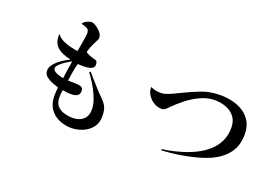

<svg xmlns="http://www.w3.org/2000/svg" viewBox="-111 -1143 2222 1536"><g transform="rotate(20 1000.0 -375.0)"><path d="M404 -453Q394 -447 375 -436Q356 -425 337 -411Q318 -397 304.5 -382.5Q291 -368 291 -355Q291 -338 308.5 -327Q326 -316 347.5 -310Q369 -304 382 -302Q386 -340 392.5 -378Q399 -416 404 -453ZM781 -119Q781 -65 752 -27.5Q723 10 676.5 30Q630 50 579 51Q526 51 476.5 30.5Q427 10 395.5 -34Q364 -78 364 -146Q364 -164 365.5 -182Q367 -200 368 -218Q346 -225 316 -236.5Q286 -248 263 -267Q240 -286 240 -314Q240 -339 255 -361.5Q270 -384 293 -403Q316 -422 341 -437Q366 -452 385 -462Q344 -471 309 -487Q274 -503 253 -532.5Q232 -562 232 -610Q232 -612 232 -615.5Q232 -619 233 -620Q235 -625 241 -616.5Q247 -608 249 -606Q268 -588 297.5 -575.5Q327 -563 359 -555.5Q391 -548 416 -545Q422 -583 429 -620.5Q436 -658 440 -696Q443 -732 424 -742.5Q405 -753 376 -760Q375 -760 374 -762Q373 -764 374 -766Q382 -780 404.5 -790.5Q427 -801 443 -801Q458 -801 477 -789.5Q496 -778 512.5 -762.5Q529 -747 535 -734Q549 -706 539 -686Q529 -666 517 -643Q498 -606 487 -564Q495 -556 512.5 -548Q530 -540 549.5 -534.5Q569 -529 580 -526Q587 -519 589.5 -510.5Q592 -502 592 -493Q592 -472 576 -462Q560 -452 536.5 -449Q513 -446 490 -446.5Q467 -447 453 -448Q443 -411 436.5 -373.5Q430 -336 425 -298Q441 -297 456.5 -296.5Q472 -296 487 -296Q502 -296 518 -294Q534 -292 545 -283.5Q556 -275 556 -255Q556 -229 540 -217.5Q524 -206 500 -204Q476 -202 451.5 -205Q427 -208 411 -210Q408 -194 407 -178.5Q406 -163 406 -147Q406 -101 429 -75.5Q452 -50 488 -39.5Q524 -29 563 -29Q617 -29 650.5 -59Q684 -89 684 -144Q684 -182 669.5 -224Q655 -266 633.5 -306Q612 -346 591 -376Q590 -378 583.5 -387Q577 -396 571 -404.5Q565 -413 564 -413Q562 -421 565.5 -423.5Q569 -426 575 -422Q577 -421 578.5 -419Q580 -417 581 -415Q590 -404 599.5 -393Q609 -382 619 -371Q644 -343 669.5 -314.5Q695 -286 722 -260Q746 -237 758.5 -217.5Q771 -198 776 -175.5Q781 -153 781 -119Z M1901 -375Q1901 -280 1854 -216.5Q1807 -153 1723 -113Q1677 -92 1618 -75.5Q1559 -59 1499 -48.5Q1439 -38 1387 -33Q1371 -32 1353.5 -30.5Q1336 -29 1322 -28Q1315 -28 1315 -34Q1315 -38 1325 -40Q1333 -41 1345.5 -42.5Q1358 -44 1362 -45Q1417 -55 1476 -72.5Q1535 -90 1589.5 -116.5Q1644 -143 1687.5 -181Q1731 -219 1756.5 -270.5Q1782 -322 1782 -389Q1782 -446 1753.5 -482Q1725 -518 1679.5 -535Q1634 -552 1583 -552Q1524 -552 1464 -524.5Q1404 -497 1351.5 -455.5Q1299 -414 1259 -373Q1253 -367 1247 -361Q1241 -355 1234 -350Q1221 -340 1206 -340Q1171 -340 1139.5 -358.5Q1108 -377 1088 -407.5Q1068 -438 1068 -473Q1068 -478 1073 -475Q1075 -473 1077 -473Q1085 -469 1093.5 -466.5Q1102 -464 1110 -462Q1121 -460 1132.5 -459Q1144 -458 1157 -458Q1175 -458 1193.5 -463.5Q1212 -469 1228 -476Q1244 -483 1260 -490.5Q1276 -498 1292 -506Q1369 -544 1445.5 -574.5Q1522 -605 1610 -605Q1665 -605 1717 -592.5Q1769 -580 1810.5 -552.5Q1852 -525 1876.5 -481.5Q1901 -438 1901 -375Z"/></g></svg>

Font: Kaisei Tokumin
Style: Regular
Weight: 400
Designer: Font-Kai, 金井和夫
Foundry: KAZUO KANAI
Version: Version 5.003